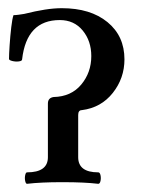

<svg xmlns="http://www.w3.org/2000/svg" viewBox="-20 -445 347 469"><path d="M46 4Q43 4 41.5 -3Q40 -10 41.5 -17Q43 -24 46 -24Q97 -24 97 -61V-192Q97 -206 111 -208Q154 -209 178.5 -238.5Q203 -268 203 -308Q203 -345 182 -370.5Q161 -396 126 -396Q45 -396 34 -300Q34 -296 26 -295Q18 -294 10 -296Q2 -298 2 -301Q2 -312 3.5 -334.5Q5 -357 7.5 -378.5Q10 -400 13 -408Q18 -408 25.5 -409Q33 -410 39 -411Q67 -418 89.5 -421.5Q112 -425 131 -425Q201 -425 242.5 -391Q284 -357 284 -300Q284 -254 255.5 -218Q227 -182 180 -176Q171 -176 171 -164V-61Q171 -24 220 -24Q224 -24 225.5 -17Q227 -10 225.5 -3Q224 4 220 4Q203 2 182 1Q161 0 132 0Q105 0 84 1Q63 2 46 4Z"/></svg>

Font: Junicode Two Beta Condensed
Style: Regular
Weight: 400
Width: 3
Designer: Peter S. Baker
Foundry: Briery Creek Software
Version: Version 1.053; ttfautohint (v1.8.4)